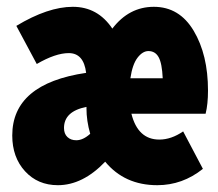

<svg xmlns="http://www.w3.org/2000/svg" viewBox="-20 -532 640 564"><path d="M150 12Q91 12 53.5 -29Q16 -70 16 -134Q16 -286 233 -318Q226 -376 182 -376Q143 -376 88 -344L28 -456Q121 -512 194 -512Q267 -512 310 -448Q359 -512 432 -512Q507 -512 549 -441.5Q591 -371 591 -266Q591 -226 584 -198H366Q385 -122 448 -122Q483 -122 518 -146L576 -36Q516 12 442 12Q346 12 289 -57Q223 12 150 12ZM204 -120Q224 -120 245 -139Q234 -177 234 -214V-218Q168 -205 168 -156Q168 -139 178 -129.5Q188 -120 204 -120ZM416 -382Q399 -382 384 -362.5Q369 -343 363 -302H458Q456 -346 446 -364Q436 -382 416 -382Z"/></svg>

Font: TypoPRO Source Code Pro
Style: Regular
Weight: 900
Monospace: yes
Designer: Paul D. Hunt, Teo Tuominen
Foundry: Adobe Systems Incorporated
Version: Version 2.010;PS 1.0;hotconv 1.0.84;makeotf.lib2.5.63406